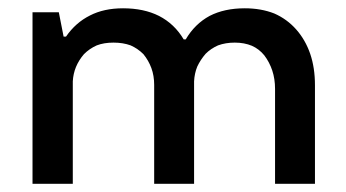

<svg xmlns="http://www.w3.org/2000/svg" viewBox="-20 -450 846 470"><path d="M59.6 0Q85 0 158.2 0Q158.2 -62.5 158.2 -251Q159.2 -269.5 166 -286.1Q172.9 -302.7 185.5 -317.4Q199.2 -331.1 216.8 -338.9Q234.4 -345.7 257.8 -345.7Q281.2 -345.7 299.8 -338.9Q317.4 -331.1 331.1 -317.4Q343.8 -301.8 350.6 -283.2Q357.4 -264.6 357.4 -242.2Q357.4 -161.1 357.4 0Q381.8 0 455.1 0Q455.1 -62.5 455.1 -251Q456.1 -270.5 462.9 -287.1Q470.7 -303.7 483.4 -318.4Q496.1 -331.1 513.7 -338.9Q532.2 -345.7 554.7 -345.7Q578.1 -345.7 596.7 -337.9Q614.3 -330.1 627 -314.5Q639.6 -297.9 646.5 -277.3Q653.3 -256.8 653.3 -232.4Q653.3 -154.3 653.3 0Q677.7 0 751 0Q751 -60.5 751 -241.2Q751 -284.2 739.3 -318.4Q727.5 -352.5 705.1 -377.9Q682.6 -403.3 651.4 -417Q619.1 -429.7 579.1 -429.7Q529.3 -429.7 493.2 -411.1Q457 -391.6 434.6 -353.5Q433.6 -353.5 429.7 -353.5Q407.2 -391.6 369.1 -411.1Q332 -429.7 281.2 -429.7Q234.4 -429.7 200.2 -412.1Q165 -394.5 141.6 -360.4Q139.6 -360.4 135.7 -360.4Q132.8 -375 124 -419.9Q108.4 -419.9 59.6 -419.9Q59.6 -407.2 59.6 -367.2Q59.6 -275.4 59.6 0Z"/></svg>

Font: TextaAlt
Style: Bold
Weight: 400
Designer: Daniel Hernandez & Miguel Hernandez
Version: Version 1.005;com.myfonts.easy.latinotype.texta.alt-bold.wfk